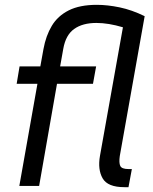

<svg xmlns="http://www.w3.org/2000/svg" viewBox="-20 -770 633 795"><path d="M526 -70 512 5H495Q426 5 405 -31.5Q384 -68 394 -125L489 -657Q429 -675 379 -675Q322 -675 287 -650Q252 -625 242 -568L229 -495H378L365 -423H216L142 0H60L135 -423H49L61 -495H147L160 -567Q170 -622 194.5 -663Q219 -704 264.5 -727Q310 -750 381 -750Q425 -750 475.5 -739.5Q526 -729 579 -703L476 -124Q472 -96 478 -83Q484 -70 512 -70Z"/></svg>

Font: Inria Sans
Style: Italic
Weight: 400
Italic angle: -10°
Designer: Black Foundry Team
Foundry: Black Foundry
Version: Version 1.2; ttfautohint (v1.8.3)